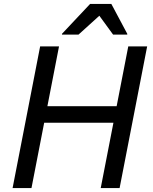

<svg xmlns="http://www.w3.org/2000/svg" viewBox="-20 -956 776 976"><path d="M632 -720H728L588 0H492ZM140 0H44L184 -720H280ZM584 -332H176L192 -416H600ZM295 -780V-784L438 -936H546L627 -784V-780H555L485 -876L379 -780Z"/></svg>

Font: Kufam
Style: Italic
Weight: 400
Italic angle: -11°
Designer: Artur Schmal
Foundry: Original Type
Version: Version 1.301; ttfautohint (v1.8.3)